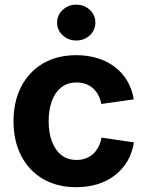

<svg xmlns="http://www.w3.org/2000/svg" viewBox="-20 -780 621 811"><path d="M302.2 10.7Q221.2 10.7 161.6 -24.2Q102.1 -59.1 69.6 -121.8Q37.1 -184.6 37.1 -267.6Q37.1 -351.1 69.6 -414.1Q102.1 -477.1 161.6 -512Q221.2 -546.9 302.2 -546.9Q351.6 -546.9 392.8 -533.9Q434.1 -521 465.8 -496.6Q497.6 -472.2 517.8 -437.7Q538.1 -403.3 544.9 -360.4L408.2 -340.8Q403.8 -361.8 395 -378.4Q386.2 -395 373 -407Q359.9 -418.9 342.5 -425.3Q325.2 -431.6 303.7 -431.6Q265.1 -431.6 239 -411.1Q212.9 -390.6 199.2 -353.8Q185.5 -316.9 185.5 -268.1Q185.5 -219.7 199.2 -182.9Q212.9 -146 239 -125.2Q265.1 -104.5 303.7 -104.5Q325.2 -104.5 342.5 -111.1Q359.9 -117.7 373.3 -129.9Q386.7 -142.1 395.8 -159.4Q404.8 -176.8 408.7 -198.7L545.4 -178.7Q539.1 -135.3 518.8 -100.6Q498.5 -65.9 466.8 -40.8Q435.1 -15.6 393.3 -2.4Q351.6 10.7 302.2 10.7ZM302.2 -608.9Q268.6 -608.9 244.9 -630.9Q221.2 -652.8 221.2 -684.6Q221.2 -716.3 244.9 -738.3Q268.6 -760.3 301.8 -760.3Q335.9 -760.3 359.4 -738.3Q382.8 -716.3 382.8 -684.6Q382.8 -652.8 359.4 -630.9Q335.9 -608.9 302.2 -608.9Z"/></svg>

Font: Inter 18pt
Style: Bold
Weight: 700
Designer: Rasmus Andersson
Foundry: rsms
Version: Version 4.001;git-66647c0bb